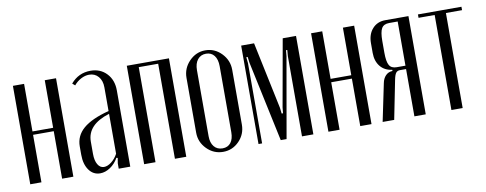

<svg xmlns="http://www.w3.org/2000/svg" viewBox="-50 -723 2409 951"><g transform="rotate(-10 1154.5 -247.5)"><path d="M40 -495.1H96.2V-255.9H200.2V-495.1H256.8V0H200.2V-238.8H96.2V0H40Z M314 -100.1V-142.1Q314 -195.3 355.5 -231.2Q397 -267.1 484.9 -290V-409.2Q484.9 -442.9 467.3 -463.4Q449.7 -483.9 420.9 -483.9Q400.4 -483.9 379.6 -472.9Q358.9 -461.9 344.2 -443.8L331.1 -455.1Q370.6 -502 431.2 -502Q480.5 -502 511.7 -469Q543 -436 543 -383.8V0H484.9V-26.9L489.3 -53.2L482.9 -55.2Q467.3 -26.9 442.1 -10Q417 6.8 391.1 6.8Q356.4 6.8 335.2 -22.7Q314 -52.2 314 -100.1ZM415 -21Q433.1 -21 452.6 -36.1Q472.2 -51.3 484.9 -75.2V-275.9Q372.1 -241.2 372.1 -155.8V-94.2Q372.1 -60.5 383.8 -40.8Q395.5 -21 415 -21Z M612.8 -495.1H824.7V0H767.6V-478H669.9V0H612.8Z M1008.3 -502.9Q1055.7 -502.9 1089.6 -467.8Q1123.5 -432.6 1123.5 -384.8V-108.9Q1123.5 -61 1090.1 -26.6Q1056.6 7.8 1009.3 7.8Q961.9 7.8 927.7 -26.9Q893.6 -61.5 893.6 -108.9V-384.8Q893.6 -432.6 927.7 -467.8Q961.9 -502.9 1008.3 -502.9ZM1009.3 -485.8Q982.4 -485.8 966.8 -466.3Q951.2 -446.8 951.2 -413.1V-81.1Q951.2 -47.9 966.8 -28.8Q982.4 -9.8 1009.3 -9.8Q1036.1 -9.8 1050.8 -28.6Q1065.4 -47.4 1065.4 -81.1V-413.1Q1065.4 -447.3 1050.5 -466.6Q1035.6 -485.8 1009.3 -485.8Z M1463.9 -495.1V0H1406.7V-403.8L1409.2 -434.1H1402.8L1399.9 -403.8L1329.1 0H1299.8L1213.9 -403.8L1210 -434.1H1203.1L1206.1 -403.8V0H1188V-495.1H1252.9L1323.7 -158.2L1327.1 -128.9H1334L1336.9 -158.2L1397 -495.1Z M1539.6 -495.1H1595.7V-255.9H1699.7V-495.1H1756.3V0H1699.7V-238.8H1595.7V0H1539.6Z M2029.3 -495.1V-1H1972.2V-238.8H1941.4Q1928.2 -238.8 1921.1 -229.5Q1914.1 -220.2 1909.2 -194.8L1870.6 -1H1812.5L1851.6 -189Q1856 -212.4 1869.9 -226.6Q1883.8 -240.7 1904.3 -241.2V-247.1Q1865.7 -252 1844.5 -278.6Q1823.2 -305.2 1823.2 -346.2V-395Q1823.2 -439.9 1847.9 -467.5Q1872.6 -495.1 1912.6 -495.1ZM1880.4 -336.9Q1880.4 -292.5 1890.9 -274.2Q1901.4 -255.9 1928.2 -255.9H1972.2V-478H1929.2Q1901.9 -478 1891.1 -459.5Q1880.4 -440.9 1880.4 -396Z M2295.9 -495.1V-478H2214.8V0H2158.2V-478H2077.1V-495.1Z"/></g></svg>

Font: Moniqa Narrow Heading
Style: Regular
Weight: 400
Width: 4
Designer: Rajesh Rajput
Foundry: Rajesh Rajput
Version: Version 1.000